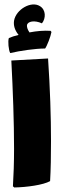

<svg xmlns="http://www.w3.org/2000/svg" viewBox="-20 -824 285 847"><path d="M207 -683 203 -688C174 -690 141 -687 110 -681C101 -694 98 -706 99 -713C102 -730 132 -736 165 -721C183 -743 183 -781 156 -797C118 -821 51 -783 42 -733C39 -713 44 -692 62 -670C45 -666 30 -661 19 -656C14 -642 18 -602 25 -590C68 -600 136 -610 179 -610C187 -620 204 -664 207 -683ZM30 -557C37 -424 42 -287 42 -168C42 -107 40 -50 37 -2L43 3C98 2 171 -8 201 -25C204 -76 205 -136 205 -202C205 -309 201 -433 192 -566Z"/></svg>

Font: FilmFarsi Display
Style: Regular
Weight: 400
Designer: Borna Izadpanah
Foundry: Borna Izadpanah
Version: Version 1.000;PS 001.000;hotconv 1.0.88;makeotf.lib2.5.64775